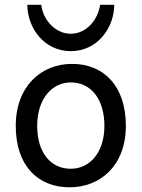

<svg xmlns="http://www.w3.org/2000/svg" viewBox="-20 -777 597 809"><path d="M46.4 -246.6C46.4 -78.6 139.6 12.2 273.4 12.2C401.9 12.2 510.3 -78.6 510.3 -246.6C510.3 -414.6 417.5 -507.8 283.2 -507.8C154.8 -507.8 46.4 -414.6 46.4 -246.6ZM136.7 -246.6C136.7 -360.8 199.2 -429.7 278.3 -429.7C362.3 -429.7 419.9 -360.8 419.9 -246.6C419.9 -132.8 356.9 -65.9 278.3 -65.9C194.3 -65.9 136.7 -132.8 136.7 -246.6ZM461.4 -756.8H401.9C392.1 -690.9 342.3 -634.8 278.3 -634.8C214.8 -634.8 161.6 -690.9 153.8 -756.8H95.2C95.2 -662.1 163.6 -561.5 278.3 -561.5C392.1 -561.5 461.4 -662.1 461.4 -756.8Z"/></svg>

Font: Andika
Style: Regular
Weight: 400
Designer: Victor Gaultney, Annie Olsen, Julie Remington, Don Collingsworth, Eric Hays
Foundry: SIL International
Version: Version 1.000